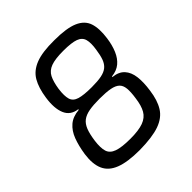

<svg xmlns="http://www.w3.org/2000/svg" viewBox="-191 -839 987 987"><g transform="rotate(-45 303.0 -345.0)"><path d="M354 -700Q443 -700 489 -680Q535 -660 548.5 -619.5Q562 -579 553 -515Q547 -471 532.5 -437Q518 -403 494 -383Q470 -363 433 -359L431 -355Q473 -351 495 -327Q517 -303 522 -263Q527 -223 519 -169Q511 -107 486.5 -67.5Q462 -28 410 -9.5Q358 9 265 10Q178 10 128 -9.5Q78 -29 60 -70Q42 -111 51 -175Q59 -228 74 -267.5Q89 -307 116.5 -330.5Q144 -354 189 -358L191 -362Q141 -368 123 -410Q105 -452 115 -521Q124 -584 147 -623.5Q170 -663 219 -682Q268 -701 354 -700ZM306 -323Q260 -323 230 -317.5Q200 -312 181.5 -298Q163 -284 152.5 -257.5Q142 -231 136 -187Q130 -141 138 -114.5Q146 -88 178 -76.5Q210 -65 273 -65Q333 -65 367 -77.5Q401 -90 417 -118Q433 -146 439 -194Q445 -234 442.5 -259.5Q440 -285 425.5 -298.5Q411 -312 382 -317.5Q353 -323 306 -323ZM348 -629Q289 -629 258 -617.5Q227 -606 213.5 -579.5Q200 -553 193 -507Q187 -461 194.5 -436Q202 -411 232 -402Q262 -393 320 -393Q363 -393 390.5 -398.5Q418 -404 434 -417.5Q450 -431 458.5 -454Q467 -477 472 -513Q479 -557 472 -582.5Q465 -608 436.5 -618.5Q408 -629 348 -629Z"/></g></svg>

Font: Exo 2
Style: Italic
Weight: 400
Italic angle: -8°
Designer: Natanael Gama
Foundry: Natanael Gama
Version: Version 2.010